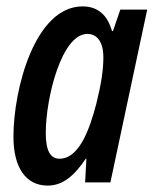

<svg xmlns="http://www.w3.org/2000/svg" viewBox="-20 -570 480 600"><path d="M129 10C177 10 213 -22 248 -74H250L246 0H325L440 -540H356L333 -473H330C315 -526 283 -550 238 -550C89 -550 22 -291 22 -143C22 -46 61 10 129 10ZM166 -74C137 -74 123 -100 123 -154C123 -263 172 -464 253 -464C284 -464 303 -438 303 -391C303 -353 297 -310 281 -246C260 -165 227 -74 166 -74Z"/></svg>

Font: Noto Sans UI Condensed Medium
Style: Italic
Weight: 500
Width: 3
Italic angle: -12°
Designer: Monotype Design Team
Foundry: Monotype Imaging Inc.
Version: Version 1.901